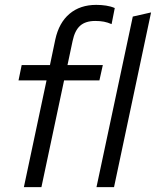

<svg xmlns="http://www.w3.org/2000/svg" viewBox="-20 -768 640 788"><path d="M69 -501H185L207 -606Q222 -675 265.5 -711.5Q309 -748 375 -748Q396 -748 415.5 -745Q435 -742 451 -735L438 -669Q422 -676 406.5 -679Q391 -682 371 -682Q331 -682 309 -662.5Q287 -643 278 -600L257 -501H402L388 -438H243L150 0H78L171 -438H56ZM600 -717 448 0H376L525 -700Z"/></svg>

Font: Red Hat Display
Style: Italic
Weight: 400
Italic angle: -12°
Designer: Pentagram / MCKL
Foundry: Pentagram / MCKL
Version: Version 1.003; Red Hat Display Italic